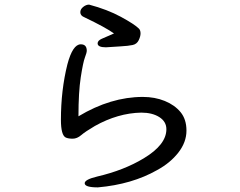

<svg xmlns="http://www.w3.org/2000/svg" viewBox="-20 -773 1040 832"><path d="M404 39Q552 26 661 -36Q718 -67 753 -112Q788 -157 788 -207Q788 -256 762.5 -287Q737 -318 694 -335.5Q651 -353 599 -353Q460 -353 320 -269Q320 -374 330 -438.5Q340 -503 348 -524Q356 -545 356 -553Q356 -581 330 -581Q295 -581 272 -494Q244 -382 244 -254Q244 -187 265 -177Q276 -172 295 -172Q314 -172 332 -187.5Q350 -203 391 -227Q491 -283 592 -285Q640 -285 670.5 -265.5Q701 -246 701 -213Q701 -146 603 -87Q517 -35 401 -8Q347 5 347 21Q347 39 404 39ZM439 -568Q466 -570 501.5 -572Q537 -574 555 -578Q573 -582 581 -598.5Q589 -615 589 -628Q589 -642 582 -649Q563 -668 504 -700Q445 -732 366 -753Q353 -753 340.5 -743Q328 -733 328 -720Q328 -705 346 -698Q438 -654 474 -628Q439 -613 421 -605Q403 -597 403 -585Q403 -568 439 -568Z"/></svg>

Font: LXGW WenKai Mono TC
Style: Bold
Weight: 700
Designer: LXGW / Fontworks Inc.
Foundry: LXGW / Fontworks Inc.
Version: Version 1.330